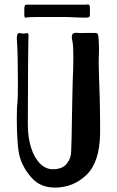

<svg xmlns="http://www.w3.org/2000/svg" viewBox="-20 -852 528 869"><path d="M376 -832Q383 -832 385 -828Q387 -824 387 -815V-785Q387 -778 383 -775Q379 -772 365 -772L329 -773Q295 -775 281 -775H149Q103 -775 98 -772Q93 -772 91.5 -775Q90 -778 90 -785V-812Q90 -822 92.5 -826.5Q95 -831 101 -831H369ZM106 -288Q106 -230 120.5 -184Q135 -138 161 -112Q187 -86 219 -86Q263 -86 282.5 -111.5Q302 -137 302 -165L304 -226Q307 -376 307 -392Q307 -415 309 -483Q312 -540 312 -595Q312 -644 308 -664Q305 -676 305 -683Q305 -697 311.5 -700.5Q318 -704 324.5 -703.5Q331 -703 333 -703Q343 -702 355.5 -702.5Q368 -703 378 -703H404Q420 -703 422.5 -698.5Q425 -694 426 -679Q428 -657 428 -625Q428 -603 427 -593Q426 -583 428 -509Q433 -387 433 -308V-247Q431 -118 371.5 -60.5Q312 -3 228 -3Q164 -3 125 -45.5Q86 -88 70 -140Q63 -163 59.5 -211.5Q56 -260 56 -311Q56 -368 59 -387Q61 -401 61 -480Q61 -606 57 -662Q56 -668 56 -678Q56 -709 75 -701L86 -700Q90 -700 94.5 -701Q99 -702 104 -702Q109 -702 109 -691Q108 -679 107 -551Q106 -423 106 -288Z"/></svg>

Font: Barrio
Style: Regular
Weight: 400
Designer: Pablo Cosgaya & Sergio Jimenez
Foundry: Pablo Cosgaya & Sergio Jimenez
Version: Version 1.005